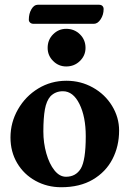

<svg xmlns="http://www.w3.org/2000/svg" viewBox="-20 -772 543 806"><path d="M24 0ZM24 -195Q24 -258 55.5 -313Q87 -368 140.5 -400.5Q194 -433 259 -433Q319 -433 370 -404.5Q421 -376 450.5 -327.5Q480 -279 480 -224Q480 -158 452 -104Q424 -50 369.5 -18Q315 14 237 14Q178 14 129 -13Q80 -40 52 -87.5Q24 -135 24 -195ZM319 -64Q340 -99 340 -200Q340 -282 313.5 -335.5Q287 -389 244 -389Q213 -389 192 -368Q175 -349 168.5 -313Q162 -277 162 -220Q162 -172 174.5 -128Q187 -84 208.5 -57Q230 -30 257 -30Q298 -30 319 -64ZM180 -571Q180 -605 203 -628Q226 -651 258 -651Q292 -651 315.5 -628Q339 -605 339 -571Q339 -539 315.5 -516Q292 -493 258 -493Q226 -493 203 -516Q180 -539 180 -571ZM101 -689Q101 -715 112 -733.5Q123 -752 138 -752H396Q405 -752 410 -747Q415 -742 415 -734Q415 -710 402.5 -691Q390 -672 374 -672H121Q112 -672 106.5 -677Q101 -682 101 -689Z"/></svg>

Font: EB Garamond
Style: Bold
Weight: 700
Designer: Georg Duffner and Octavio Pardo
Foundry: Georg Duffner
Version: Version 1.000; ttfautohint (v1.6)